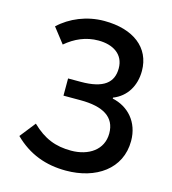

<svg xmlns="http://www.w3.org/2000/svg" viewBox="-113 -843 852 949"><g transform="rotate(15 313.5 -368.0)"><path d="M311 14C464 14 585 -67 585 -211C585 -308 524 -373 443 -390V-395C510 -421 547 -483 547 -559C547 -678 453 -750 304 -750C215 -750 132 -715 75 -661L135 -584C182 -624 237 -649 301 -649C377 -649 433 -613 433 -542C433 -469 386 -429 269 -429H204V-341H291C407 -341 471 -303 471 -219C471 -135 400 -88 310 -88C231 -88 171 -111 108 -172L45 -92C120 -18 208 14 311 14Z"/></g></svg>

Font: Noto Sans TC Medium
Style: Regular
Weight: 500
Designer: Ryoko NISHIZUKA 西塚涼子 (kana, bopomofo & ideographs); Paul D. Hunt (Latin, Greek & Cyrillic); Sandoll Communications 산돌커뮤니
Foundry: Adobe
Version: Version 2.004;hotconv 1.0.118;makeotfexe 2.5.65603